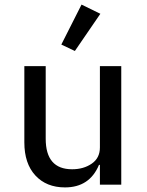

<svg xmlns="http://www.w3.org/2000/svg" viewBox="-20 -804 640 836"><path d="M417 -744 306 -582 247 -610 335 -784ZM415 0V-86H411Q370 12 263 12Q182 12 134 -40Q86 -92 86 -184V-516H179V-200Q179 -67 294 -67Q344 -67 379.5 -91.5Q415 -116 415 -162V-516H508V0Z"/></svg>

Font: IBM Plex Mono Text
Style: Regular
Weight: 450
Designer: Mike Abbink, Paul van der Laan, Pieter van Rosmalen
Foundry: Bold Monday
Version: Version 2.000